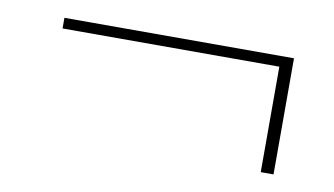

<svg xmlns="http://www.w3.org/2000/svg" viewBox="-38 -441 617 355"><g transform="rotate(10 270.5 -264.0)"><path d="M59 -353V-373H490V-155H466V-353Z"/></g></svg>

Font: DM Serif Display
Style: Italic
Weight: 400
Italic angle: -12°
Designer: Colophon Foundry, Frank Grießhammer
Foundry: Colophon Foundry
Version: Version 5.100; ttfautohint (v1.8.2)